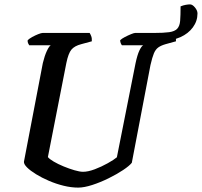

<svg xmlns="http://www.w3.org/2000/svg" viewBox="-20 -854 919 874"><path d="M336 0Q304 0 269.5 -8.5Q235 -17 202.5 -31Q170 -45 144 -61Q118 -77 103 -92Q88 -107 89 -118L175 -567Q183 -600 193 -621.5Q203 -643 211 -648H113Q111 -651 108 -657Q105 -663 106 -671Q113 -678 126.5 -685.5Q140 -693 154 -698.5Q168 -704 174 -704H388Q391 -700 395 -690Q399 -680 398 -666L350 -653Q319 -645 305 -628Q291 -611 282 -567L198 -139Q205 -130 224.5 -118.5Q244 -107 269.5 -96.5Q295 -86 319 -79Q343 -72 358 -72Q381 -72 411.5 -83.5Q442 -95 470.5 -111Q499 -127 512 -138L597 -566Q605 -604 614.5 -624Q624 -644 632 -648H535Q533 -650 530 -656.5Q527 -663 527 -671Q534 -678 548.5 -685.5Q563 -693 576.5 -698.5Q590 -704 595 -704H772Q775 -700 778.5 -690Q782 -680 781 -666L734 -653Q713 -647 700.5 -638Q688 -629 680.5 -611Q673 -593 665 -558L580 -113Q569 -99 540.5 -80Q512 -61 474.5 -42.5Q437 -24 400 -12Q363 0 336 0ZM720 -669Q713 -669 701.5 -671Q690 -673 679 -678L680 -704Q725 -704 750 -707.5Q775 -711 786.5 -723Q798 -735 800 -759Q802 -783 802 -825Q814 -830 825.5 -832Q837 -834 845 -834Q856 -834 867.5 -820Q879 -806 879 -793Q879 -758 858 -729.5Q837 -701 801.5 -685Q766 -669 720 -669Z"/></svg>

Font: Texturina Medium 12pt SemiBold
Style: Italic
Weight: 600
Italic angle: -11°
Version: Version 1.002